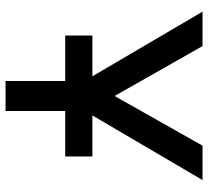

<svg xmlns="http://www.w3.org/2000/svg" viewBox="-49 -701 750 692"><g transform="rotate(90 326.0 -355.0)"><path d="M380 -215V0H272V-215H108V-313H255L22 -710H146L326 -393L505 -710H629L396 -313H544V-215Z"/></g></svg>

Font: Geist Med
Style: Regular
Weight: 400
Designer: Basement.studio, Andrés Briganti, Mateo Zaragoza
Foundry: Basement.studio, Vercel, Andrés Briganti, Guido Ferreyra, Mateo Zaragoza
Version: Version 1.401